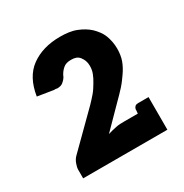

<svg xmlns="http://www.w3.org/2000/svg" viewBox="-100 -904 512 535"><g transform="rotate(-30 156.0 -637.0)"><path d="M288 -555H281H257C249 -555 245 -551 243 -544C243 -542 243 -537 242 -530H197C189 -530 181 -530 172 -528C163 -526 153 -524 144 -521L208 -586C218 -596 228 -606 237 -616C246 -626 253 -636 260 -646C267 -656 273 -667 277 -678C281 -689 283 -702 283 -716C283 -731 280 -746 275 -759C270 -772 261 -783 251 -793C240 -803 228 -810 213 -816C198 -822 180 -824 161 -824C124 -824 93 -815 68 -797C43 -779 28 -750 22 -712L72 -704H78C80 -704 81 -703 83 -703C91 -703 97 -705 101 -708C105 -711 109 -715 113 -721C117 -731 123 -739 130 -745C137 -751 145 -753 156 -753C168 -753 177 -750 183 -742C189 -734 193 -725 193 -713C193 -705 192 -697 189 -689C186 -681 182 -673 177 -665C172 -657 167 -648 160 -640C153 -632 146 -624 139 -617L35 -514C30 -509 26 -502 24 -496C22 -490 20 -484 20 -478V-450H291V-456V-502V-555Z"/></g></svg>

Font: SVN-Aleo
Style: Bold
Weight: 700
Designer: Alessio Laiso
Version: Version 1.2.2